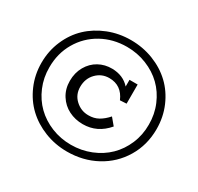

<svg xmlns="http://www.w3.org/2000/svg" viewBox="-185 -922 1391 1348"><g transform="rotate(30 511.0 -248.5)"><path d="M509.8 -700.2Q606.9 -700.2 693.1 -666.5Q779.3 -632.8 841.8 -573.5Q904.3 -514.2 940.7 -429.7Q977.1 -345.2 977.1 -248Q977.1 -119.1 915 -15.6Q853 87.9 746.3 145.5Q639.6 203.1 509.8 203.1Q414.1 203.1 328.1 169.2Q242.2 135.3 179.7 76.2Q117.2 17.1 80.6 -67.4Q43.9 -151.9 43.9 -248Q43.9 -345.2 80.6 -429.9Q117.2 -514.6 179.7 -573.5Q242.2 -632.3 327.9 -666.3Q413.6 -700.2 509.8 -700.2ZM509.8 147.9Q594.2 147.9 669.4 117.7Q744.6 87.4 798.3 34.9Q852.1 -17.6 883.3 -91.1Q914.6 -164.6 914.1 -248Q914.6 -332 883.3 -406Q852.1 -480 798.3 -532.2Q744.6 -584.5 669.4 -614.7Q594.2 -645 509.8 -645Q397.5 -645 305.4 -593.8Q213.4 -542.5 160.4 -451.4Q107.4 -360.4 107.9 -248Q107.4 -164.6 138.4 -91.1Q169.4 -17.6 223.1 34.9Q276.9 87.4 351.3 117.7Q425.8 147.9 509.8 147.9ZM512.2 -92.8Q558.1 -92.3 593.5 -112.3Q628.9 -132.3 661.1 -168.9L707 -113.8Q627 -19 509.8 -19Q447.8 -19 395.8 -45.2Q343.8 -71.3 311.8 -121.8Q279.8 -172.4 279.8 -237.8Q279.8 -303.7 309.3 -355.2Q338.9 -406.7 387.9 -433.8Q437 -460.9 496.1 -460Q585.9 -458.5 639.2 -398.9V-453.1H705.1V-297.9L652.8 -294.9Q611.3 -393.1 511.2 -393.1Q449.7 -393.1 406.7 -349.1Q363.8 -305.2 363.8 -237.8Q363.8 -174.8 408.4 -133.8Q453.1 -92.8 512.2 -92.8Z"/></g></svg>

Font: BioRhyme
Style: Regular
Weight: 400
Designer: Aoife Mooney
Foundry: Aoife Mooney Type
Version: Version 1.500;PS 001.500;hotconv 1.0.88;makeotf.lib2.5.64775